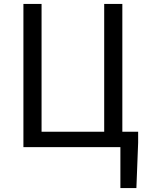

<svg xmlns="http://www.w3.org/2000/svg" viewBox="-20 -754 757 984"><path d="M597 210H679L688 -23V-79H607V-734H514V-79H193V-734H100V0H597Z"/></svg>

Font: Microsoft YaHei
Style: Regular
Weight: 400
Designer: Ryoko NISHIZUKA 西塚涼子 (kana, bopomofo & ideographs); Paul D. Hunt (Latin, Greek & Cyrillic); Sandoll Communications 산돌커뮤니
Foundry: Adobe
Version: Version 2.001;hotconv 1.0.111;makeotfexe 2.5.65597